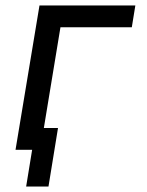

<svg xmlns="http://www.w3.org/2000/svg" viewBox="-20 -550 540 705"><path d="M76 135 98 0H37L125 -530H477L464 -450H202L141 -80H193L158 135Z"/></svg>

Font: Iosevka Curly Medium Oblique
Style: Regular
Weight: 500
Italic angle: -9°
Monospace: yes
Designer: Belleve Invis
Foundry: Belleve Invis
Version: Version 11.1.0; ttfautohint (v1.8.3)